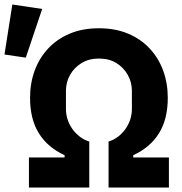

<svg xmlns="http://www.w3.org/2000/svg" viewBox="-36 -836 813 856"><path d="M152 -796 79 -579 -16 -593 19 -816ZM93 0V-134H252V-144Q215 -161 186.5 -185Q158 -209 138 -240.5Q118 -272 108 -312Q98 -352 98 -400Q98 -465 118.5 -521Q139 -577 178.5 -619.5Q218 -662 275 -686Q332 -710 405 -710Q478 -710 535 -686Q592 -662 631.5 -619.5Q671 -577 691.5 -521Q712 -465 712 -400Q712 -352 702 -312Q692 -272 672 -240.5Q652 -209 623.5 -185Q595 -161 558 -144V-134H717V0H448V-205Q471 -212 490 -226.5Q509 -241 523 -260.5Q537 -280 544.5 -303Q552 -326 552 -350V-431Q552 -469 534 -501.5Q516 -534 483.5 -554.5Q451 -575 405 -575Q360 -575 327 -554.5Q294 -534 276 -501.5Q258 -469 258 -431V-350Q258 -326 265.5 -303Q273 -280 287 -260.5Q301 -241 320 -226.5Q339 -212 362 -205V0Z"/></svg>

Font: IBM Plex Sans
Style: Bold
Weight: 700
Designer: Mike Abbink, Paul van der Laan, Pieter van Rosmalen
Foundry: Bold Monday
Version: Version 3.201